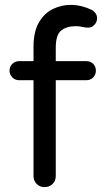

<svg xmlns="http://www.w3.org/2000/svg" viewBox="-20 -760 422 785"><path d="M162 5Q143 5 130 -8Q117 -21 117 -40V-432H58Q42 -432 30.5 -443.5Q19 -455 19 -471Q19 -488 30.5 -499Q42 -510 58 -510H117V-568Q117 -631 139.5 -669Q162 -707 197 -723.5Q232 -740 267 -740Q292 -740 314 -734.5Q336 -729 354 -720Q363 -716 370 -706.5Q377 -697 377 -685Q377 -671 366.5 -659Q356 -647 340 -647Q328 -647 316 -650Q304 -653 290 -653Q253 -653 230.5 -635.5Q208 -618 208 -565V-510H333Q350 -510 361 -499Q372 -488 372 -471Q372 -455 361 -443.5Q350 -432 333 -432H208V-40Q208 -21 195 -8Q182 5 162 5Z"/></svg>

Font: Varela Round
Style: Regular
Weight: 400
Designer: Joe Prince, Avraham Cornfeld
Foundry: Joe Prince, Avraham Cornfeld
Version: Version 3.010; ttfautohint (v1.8.4.7-5d5b)